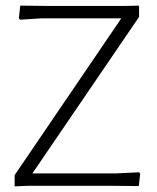

<svg xmlns="http://www.w3.org/2000/svg" viewBox="-20 -660 558 682"><path d="M474 -600 95 -44H391L474 -48L478 -43L473 1L377 0H79L32 2V-38L411 -595H129L51 -590L47 -596L52 -640L141 -639H430L474 -640Z"/></svg>

Font: Luna Sans Light
Style: Regular
Weight: 300
Designer: Juan Pablo del Peral
Foundry: Huerta Tipografica
Version: Version 2.001; ttfautohint (v1.5)